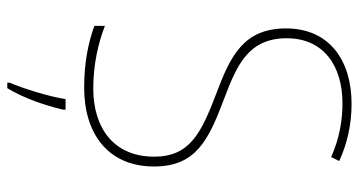

<svg xmlns="http://www.w3.org/2000/svg" viewBox="-249 -515 985 527"><g transform="rotate(90 243.5 -251.5)"><path d="M437 -182C437 -298 363 -332 249 -375C159 -409 85 -441 85 -546C85 -648 162 -699 263 -699C307 -699 357 -692 411 -668L422 -690C375 -712 321 -724 265 -724C147 -724 58 -664 58 -544C58 -427 135 -391 236 -353C346 -311 410 -280 410 -182C410 -71 331 -15 223 -15C156 -15 97 -29 51 -47V-18C96 -2 149 10 221 10C345 10 437 -54 437 -182ZM281 68V61H252C246 103 222 181 207 214V221H222C250 175 269 118 281 68Z"/></g></svg>

Font: Noto Sans Gujarati SemiCondensed Thin
Style: Regular
Weight: 100
Width: 4
Designer: Jelle Bosma - Monotype Design Team, Universal Thirst
Foundry: Monotype Imaging Inc.
Version: Version 2.106